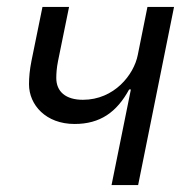

<svg xmlns="http://www.w3.org/2000/svg" viewBox="-20 -536 560 556"><path d="M303 0H380L484 -516H407L379 -377C368 -320 311 -247 220 -247C170 -247 143 -271 143 -310C143 -323 144 -339 148 -359L180 -516H103L71 -359C66 -334 64 -312 64 -292C64 -232 113 -177 196 -177C270 -177 318 -211 354 -277H359Z"/></svg>

Font: Braiins Sans
Style: Italic
Weight: 400
Italic angle: -11.31°
Designer: Mike Abbink, Paul van der Laan, Pieter van Rosmalen, Jiri Chlebus, Lubos Buracinsky
Foundry: Bold Monday, Sudetype
Version: Version 1.000;hotconv 1.0.109;makeotfexe 2.5.65596